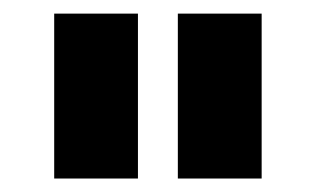

<svg xmlns="http://www.w3.org/2000/svg" viewBox="-20 -727 463 282"><path d="M59.6 -707H182.6V-464.8H59.6ZM241.2 -707H364.3V-464.8H241.2Z"/></svg>

Font: Wanted Sans
Style: Bold
Weight: 700
Designer: Original Design by Kil Hyung-jin and Kang Hanbin, Wanted Lab, Inc; Hangeul from Source Han Sans by Jang Soo-young and Ka
Foundry: Wanted Lab, Inc.
Version: Version 1.000